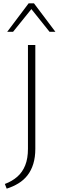

<svg xmlns="http://www.w3.org/2000/svg" viewBox="-20 -927 355 1147"><path d="M147 -38V-658H191V-38Q191 12 179 51.5Q167 91 144.5 120Q122 149 90 168.5Q58 188 20 200L9 172Q52 156 83 129Q114 102 130.5 61Q147 20 147 -38ZM276 -737 160 -882 151 -907H183L311 -737ZM23 -737 151 -907H183L175 -882L58 -737Z"/></svg>

Font: Ysabeau Infant ExtraLight
Style: Regular
Weight: 250
Designer: Christian Thalmann (Catharsis Fonts)
Version: Version 2.001;gftools[0.9.30]; featfreeze: ss01,ss02,lnum